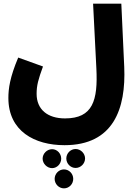

<svg xmlns="http://www.w3.org/2000/svg" viewBox="-20 -766 759 1054"><path d="M26 -228C26 -46 170 31 334 31C603 31 672 -169 662 -399L646 -746H491L509 -391C518 -215 490 -116 337 -116C241 -116 181 -165 181 -251C181 -297 190 -330 216 -401L80 -450C34 -341 26 -279 26 -228ZM395 52C367 52 344 76 344 104C344 132 367 156 395 156C423 156 447 132 447 104C447 76 423 52 395 52ZM266 53C238 53 214 77 214 105C214 132 238 157 266 157C294 157 316 132 316 105C316 77 294 53 266 53ZM331 164C303 164 280 188 280 216C280 244 303 268 331 268C360 268 382 244 382 216C382 188 360 164 331 164Z"/></svg>

Font: Noto Sans Arabic UI SmCn XBd
Style: Regular
Weight: 800
Width: 4
Designer: Monotype Design Team, Nadine Chahine and Nizar Qandah
Foundry: Monotype Imaging Inc.
Version: Version 2.010